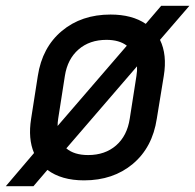

<svg xmlns="http://www.w3.org/2000/svg" viewBox="-35 -610 671 660"><path d="M-15 30 82 -84Q61 -133 72 -202L95 -349Q110 -447 177.5 -503.5Q245 -560 345 -560Q419 -560 466 -528L519 -590H616L515 -473Q540 -422 528 -349L504 -202Q489 -103 421.5 -46.5Q354 10 254 10Q176 10 128 -26L80 30ZM165 -202Q163 -189 163 -177L401 -453Q375 -473 331 -473Q273 -473 235 -440Q197 -407 188 -349ZM268 -77Q326 -77 364 -110Q402 -143 411 -202L434 -349Q437 -367 436 -382L193 -100Q220 -77 268 -77Z"/></svg>

Font: JetBrains Mono NL Medium
Style: Italic
Weight: 500
Italic angle: -9°
Monospace: yes
Designer: Philipp Nurullin, Konstantin Bulenkov
Foundry: JetBrains
Version: Version 2.305; ttfautohint (v1.8.4.7-5d5b)